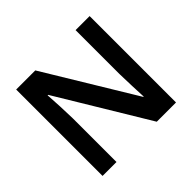

<svg xmlns="http://www.w3.org/2000/svg" viewBox="-165 -918 1122 1122"><g transform="rotate(-45 396.5 -357.0)"><path d="M700 0H541L203 -560H199Q202 -515 204.5 -463.5Q207 -412 208 -360V0H93V-714H251L588 -158H591Q589 -198 587 -250Q585 -302 584 -351V-714H700Z"/></g></svg>

Font: Noto Sans SemiBold
Style: Regular
Weight: 600
Designer: Monotype Design Team
Foundry: Monotype Imaging Inc.
Version: Version 2.007